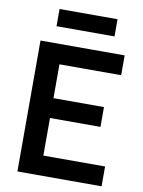

<svg xmlns="http://www.w3.org/2000/svg" viewBox="-95 -946 751 1011"><g transform="rotate(10 280.0 -440.5)"><path d="M70 -700H520V-594H190V-413H460V-307H190V-106H520V0H70ZM140 -881H450V-789H140Z"/></g></svg>

Font: Retni Sans
Style: Bold
Weight: 700
Designer: Vitaly Kuzmin
Foundry: ParaType Ltd.
Version: Version 1.00;March 2, 2019;FontCreator 11.5.0.2425 64-bit; t